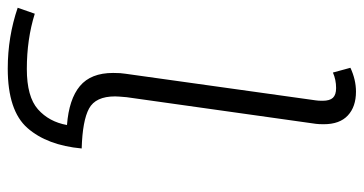

<svg xmlns="http://www.w3.org/2000/svg" viewBox="-236 -668 916 483"><g transform="rotate(-90 221.5 -427.0)"><path d="M148 -716Q213 -711 246 -683.5Q279 -656 279 -600Q279 -580 277 -569L210 -90Q209 -84 209 -73Q209 -55 216.5 -47Q224 -39 241 -39Q262 -39 280 -47L292 -3Q262 11 232 11Q194 11 172 -9.5Q150 -30 150 -70Q150 -83 151 -90L218 -566Q220 -588 220 -595Q220 -644 189.5 -660.5Q159 -677 89 -679Q97 -766 140.5 -815.5Q184 -865 290 -865Q370 -865 443 -840L428 -797Q364 -817 289 -817Q219 -817 187.5 -789Q156 -761 148 -716Z"/></g></svg>

Font: FiraGO Light
Style: Italic
Weight: 300
Italic angle: -8°
Designer: bBox Type GmbH
Foundry: bBox Type GmbH
Version: Version 1.001